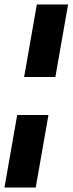

<svg xmlns="http://www.w3.org/2000/svg" viewBox="-31 -740 325 860"><path d="M77 -395 134 -720H274L217 -395ZM-11 100 46 -225H186L129 100Z"/></svg>

Font: DM Sans 36pt ExtraBold
Style: Italic
Weight: 800
Italic angle: -10°
Designer: Colophon Foundry, Jonny Pinhorn
Foundry: Colophon Foundry
Version: Version 4.004;gftools[0.9.30]